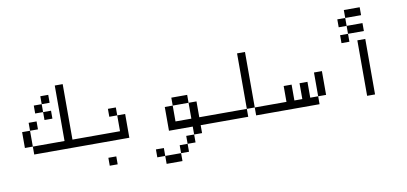

<svg xmlns="http://www.w3.org/2000/svg" viewBox="-82 -1152 3164 1491"><g transform="rotate(-10 1500.0 -406.0)"><path d="M500 -187.5V-250H437.5V-687.5H375V-250H125V-187.5ZM187.5 -375V-437.5H125V-375H62.5Q62.5 -375 62.5 -250H125Q125 -250 125 -375ZM312.5 -437.5V-500H250V-437.5ZM312.5 -562.5V-625H250V-562.5H187.5V-500H250V-562.5Z M750 0V-62.5H687.5V0ZM812.5 -250H500V-187.5H875V-375H812.5Q812.5 -375 812.5 -250ZM812.5 -375V-437.5H750V-375Z M1500 -187.5V-250H1437.5Q1437.5 -250 1437.5 -375H1375Q1375 -375 1375 -250H1250Q1250 -250 1250 -375H1187.5V-187.5H1375V-125H1312.5V-62.5H1250V0H1125V62.5H1250V0H1312.5V-62.5H1375V-125H1437.5V-187.5ZM1125 0V-62.5H1062.5V0ZM1250 -375H1375V-437.5H1250Z M2000 -187.5V-250H1875V-187.5ZM1812.5 -250H1500V-187.5H1812.5ZM1812.5 -250H1875V-687.5H1812.5Z M2125 -250H2000V-187.5H2375V-250H2312.5Q2312.5 -250 2312.5 -375H2250Q2250 -375 2250 -250H2187.5Q2187.5 -250 2187.5 -375H2125Q2125 -375 2125 -250ZM2375 -250H2437.5V-437.5H2375Z M2812.5 -687.5V-750H2687.5V-687.5H2625V-625H2687.5V-687.5ZM2812.5 -812.5V-875H2687.5V-812.5H2625V-750H2687.5V-812.5ZM2750 -625V-187.5H2812.5V-625Z"/></g></svg>

Font: CalcUnifontExMono
Style: Regular
Weight: 500
Version: Version 15.0.06